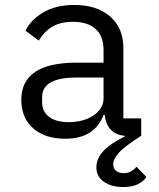

<svg xmlns="http://www.w3.org/2000/svg" viewBox="-20 -548 640 775"><path d="M550 0Q481 44 459 69.5Q437 95 437 114Q437 133 449 142Q461 151 479 151Q510 151 531 125L571 166Q560 184 536.5 195.5Q513 207 478 207Q430 207 399.5 186Q369 165 369 127Q369 92 398 61Q427 30 484 3L483 0Q447 -3 426.5 -25.5Q406 -48 403 -84H398Q381 -38 342.5 -13Q304 12 243 12Q162 12 114 -30Q66 -72 66 -145Q66 -295 288 -295H398V-346Q398 -402 366 -431Q334 -460 274 -460Q225 -460 191.5 -440.5Q158 -421 137 -384L83 -424Q104 -468 155 -498Q206 -528 280 -528Q371 -528 424.5 -481.5Q478 -435 478 -354V-70H550ZM288 -235Q218 -235 184 -215Q150 -195 150 -157V-136Q150 -97 178.5 -76Q207 -55 257 -55Q318 -55 358 -82.5Q398 -110 398 -150V-235Z"/></svg>

Font: iA Writer Quattro V
Style: Regular
Weight: 400
Designer: Mike Abbink, Paul van der Laan, Pieter van Rosmalen, Oliver Reichenstein
Foundry: Information Architects Inc.
Version: Version 2.000